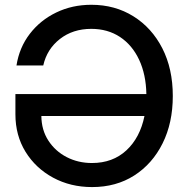

<svg xmlns="http://www.w3.org/2000/svg" viewBox="-20 -759 771 791"><path d="M359.4 11.7Q270.5 11.7 198.7 -27.1Q127 -65.9 85.2 -133.5Q43.5 -201.2 43.5 -288.1V-371.6H583Q581.5 -452.1 553.2 -512.7Q524.9 -573.2 474.4 -606.7Q423.8 -640.1 356 -640.1Q280.3 -640.1 226.8 -598.4Q173.3 -556.6 158.2 -489.3H47.9Q59.6 -563.5 102.8 -619.6Q146 -675.8 211.7 -707.5Q277.3 -739.3 356.4 -739.3Q453.6 -739.3 529.5 -691.9Q605.5 -644.5 648.7 -560.1Q691.9 -475.6 691.9 -363.3Q691.9 -252.9 649.9 -168.5Q607.9 -84 533.2 -36.1Q458.5 11.7 359.4 11.7ZM575.2 -281.2H150.4Q150.9 -223.6 179.2 -179.9Q207.5 -136.2 254.6 -111.8Q301.8 -87.4 358.9 -87.4Q444.3 -87.4 500.7 -139.6Q557.1 -191.9 575.2 -281.2Z"/></svg>

Font: Inter Display Medium
Style: Regular
Weight: 500
Designer: Rasmus Andersson
Foundry: rsms
Version: Version 4.001;git-9221beed3